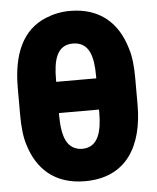

<svg xmlns="http://www.w3.org/2000/svg" viewBox="-52 -766 670 821"><g transform="rotate(-5 282.5 -355.5)"><path d="M28 -299C28 -247 32 -201 45 -163C76 -64 148 10 280 10C460 10 532 -122 532 -296V-409C532 -460 528 -505 515 -543C484 -646 411 -721 279 -721C242 -721 208 -714 176 -701C70 -659 28 -553 28 -413ZM194 -279V-290H366V-279C366 -198 350 -129 280 -129C267 -129 255 -132 245 -137C206 -156 194 -210 194 -279ZM194 -424V-434C194 -515 209 -581 279 -581C350 -581 366 -516 366 -434V-424Z"/></g></svg>

Font: Asimov Pro
Style: Ult
Weight: 900
Designer: Google
Version: Version 2.000980; 2014